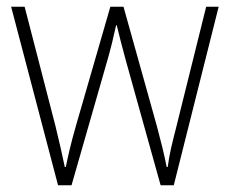

<svg xmlns="http://www.w3.org/2000/svg" viewBox="-20 -549 681 569"><path d="M352 -373 456 0H495L628 -529H591L502 -171C489 -120 482 -92 477 -54H474C467 -90 457 -130 445 -175L346 -529H307L205 -176C190 -124 181 -84 175 -54H172C165 -89 157 -123 144 -177L53 -529H13L152 0H192L299 -373C309 -408 317 -441 324 -474H326C334 -441 342 -410 352 -373Z"/></svg>

Font: Noto Sans Gurmukhi UI SemiCondensed ExtraLight
Style: Regular
Weight: 200
Width: 4
Designer: Jelle Bosma - Monotype Design Team
Foundry: Monotype Imaging Inc.
Version: Version 2.004